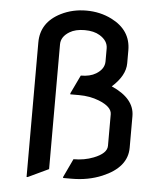

<svg xmlns="http://www.w3.org/2000/svg" viewBox="-54 -794 728 861"><g transform="rotate(5 310.0 -363.5)"><path d="M97.7 19.5V-585.9Q97.7 -676.8 186.5 -721.2Q238.3 -747.1 300.3 -747.1Q362.3 -747.1 414.1 -721.2Q502.9 -676.8 502.9 -585.9V-527.8Q502.9 -472.2 442.9 -418.5Q546.9 -373 546.9 -293.5V-151.4Q546.9 -62.5 436 -16.1Q374 9.8 300.3 9.8H261.2V4.9L300.3 -78.1Q349.1 -78.1 390.1 -94.2Q449.2 -117.2 449.2 -151.4V-293.5Q449.2 -327.1 390.1 -350.6Q349.1 -366.7 300.3 -366.7H260.7V-371.6L300.3 -454.6Q341.8 -454.6 368.2 -470.7Q405.3 -493.2 405.3 -527.8V-585.9Q405.3 -620.6 368.2 -643.1Q341.8 -659.2 300.3 -659.2Q258.8 -659.2 232.4 -643.1Q195.3 -620.6 195.3 -585.9V-24.4L102.5 19.5Z"/></g></svg>

Font: Nova Flat
Style: Book
Weight: 400
Version: Version 2.000